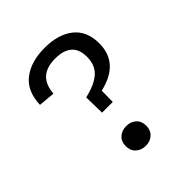

<svg xmlns="http://www.w3.org/2000/svg" viewBox="-204 -879 1028 1028"><g transform="rotate(-45 310.0 -365.0)"><path d="M366 -7.8Q344 12.5 310.5 12.5Q277 12.5 254.8 -7.8Q232.5 -28 232.5 -62.5Q232.5 -97 254.8 -117Q277 -137 310.5 -137Q344 -137 366 -117Q388 -97 388 -62.5Q388 -28 366 -7.8ZM64.5 -543.5Q67.5 -644.5 130.8 -693.2Q194 -742 297.5 -742Q401.5 -742 461.8 -693.5Q522 -645 522 -552Q522 -402.5 352 -363.5L351 -279H270L267.5 -396.5Q304.5 -405.5 331 -416.5Q357.5 -427.5 379.8 -445Q402 -462.5 413.2 -488.2Q424.5 -514 424.5 -548Q424.5 -661.5 296.5 -661.5Q233 -661.5 198.2 -631.2Q163.5 -601 157.5 -535Z"/></g></svg>

Font: Monaspace Radon
Style: Regular
Weight: 400
Designer: Riley Cran & the Lettermatic Team
Foundry: Lettermatic
Version: Version 1.000 (Monaspace Radon)